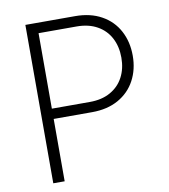

<svg xmlns="http://www.w3.org/2000/svg" viewBox="-80 -776 744 844"><g transform="rotate(-10 292.0 -353.5)"><path d="M89.8 -707H311.5Q379.9 -707 429.4 -679.4Q479 -651.9 505.1 -603Q531.2 -554.2 531.2 -492.2Q531.2 -430.7 505.1 -382.1Q479 -333.5 429.7 -305.9Q380.4 -278.3 312.5 -278.3H140.6V0H89.8ZM310.5 -324.2Q363.8 -324.2 402.1 -345.7Q440.4 -367.2 460.4 -405Q480.5 -442.9 480.5 -492.2Q480.5 -542 460.4 -580.1Q440.4 -618.2 402.1 -639.6Q363.8 -661.1 310.5 -661.1H140.6V-324.2Z"/></g></svg>

Font: Pretendard Std ExtraLight
Style: Regular
Weight: 200
Designer: Base glyphs from Inter by Rasmus Andersson; Hangeul glyphs from Noto Sans CJK(Source Han Sans) by Jang Soo-young and Kan
Foundry: Kil Hyung-jin
Version: Version 1.309